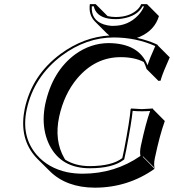

<svg xmlns="http://www.w3.org/2000/svg" viewBox="-20 -826 827 913"><path d="M679.2 -806.2 735.8 -749.5Q715.8 -682.1 644.5 -650.9Q637.2 -647.9 631.3 -646Q658.2 -640.1 682.6 -631.8Q707 -623.5 718.3 -618.2L729.5 -612.8L730.5 -609.9L787.1 -553.2Q755.4 -482.4 746.1 -451.7Q744.6 -446.8 743.7 -442.4L733.4 -441.4L676.8 -498Q671.4 -516.6 663.6 -531.2Q619.6 -554.2 553.7 -554.2Q433.1 -554.2 347.2 -453.1Q284.7 -378.4 261.2 -270.5Q237.3 -157.7 286.1 -73.2Q288.6 -69.3 290.5 -66.4Q339.8 -36.1 406.7 -36.1Q513.2 -36.6 561.5 -74.2L570.8 -117.2Q597.2 -255.4 601.1 -307.1L604 -310.1Q606 -310.1 654.3 -307.1L707 -310.1L707.5 -307.1L763.7 -250.5Q739.3 -182.6 717.8 -80.6L716.3 -74.2Q709.5 -39.1 716.3 -26.4L659.7 -83L659.2 -80.1L715.3 -23.4Q587.9 66.4 430.7 66.4Q295.4 65.9 216.3 -12.7L159.7 -68.8Q76.7 -151.9 92.8 -279.8Q94.7 -293.9 97.2 -307.1Q131.3 -468.8 269 -570.3Q377.9 -649.9 500 -657.2Q493.2 -662.6 487.8 -667.5L431.2 -724.1Q400.4 -755.9 407.2 -806.2H435.1L491.7 -749.5Q510.3 -745.1 530.3 -745.1Q595.7 -745.1 633.8 -780.8Q646 -793 651.4 -806.2ZM580.6 -115.2 570.8 -68.4 567.9 -65.9Q516.1 -25.9 406.7 -25.9Q271 -25.9 215.3 -135.7Q187.5 -191.4 187.5 -260.3Q188 -295.4 194.8 -329.1Q228.5 -487.3 337.9 -567.9Q411.1 -620.6 497.1 -621.1Q641.1 -619.6 681.6 -515.6Q691.4 -547.4 718.3 -606.9Q627.9 -647.5 521 -647.9Q390.6 -647.9 273.9 -561.5Q140.6 -461.4 106.9 -304.7Q79.6 -176.3 155.3 -88.9Q209.5 -26.9 298.8 -7.3Q335 0 374 0Q526.9 -0.5 647.9 -84.5Q643.6 -101.6 649.9 -133.3L651.4 -139.2Q672.4 -237.3 693.8 -298.3Q676.3 -296.9 654.3 -296.9Q628.9 -296.9 610.8 -298.8Q606 -247.1 580.6 -115.2ZM665 -795.9H657.7Q633.3 -749 560.1 -737.3Q544.9 -734.9 530.3 -734.9Q455.6 -734.9 432.6 -777.3Q427.7 -786.6 426.3 -795.9H416.5Q412.6 -730 473.6 -710Q490.2 -704.6 509.3 -703.1Q514.6 -702.6 519.5 -703.1Q589.4 -703.1 637.2 -753.4Q655.3 -772.9 665 -795.9Z"/></svg>

Font: Linux Biolinum Shadow O
Style: Italic
Weight: 400
Italic angle: -12°
Designer: Philipp H. Poll
Foundry: Philipp H. Poll
Version: Version 0.6.2